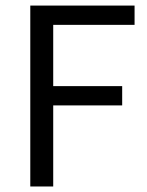

<svg xmlns="http://www.w3.org/2000/svg" viewBox="-20 -676 534 696"><path d="M89.8 -655.8H467.8V-585.9H172.9V-363.8H422.9V-293.9H172.9V0H89.8Z"/></svg>

Font: Pyidaungsu ZawDecode
Style: Regular
Weight: 400
Designer: Sun Tun
Foundry: Your Own Font Foundry
Version: Version 2.50